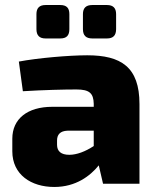

<svg xmlns="http://www.w3.org/2000/svg" viewBox="-20 -731 624 764"><path d="M161 -578H220C245 -578 256 -590 256 -615V-675C256 -699 245 -711 220 -711H161C137 -711 125 -699 125 -675V-615C125 -590 137 -578 161 -578ZM347 -578H406C430 -578 442 -590 442 -615V-675C442 -699 430 -711 406 -711H347C322 -711 310 -699 310 -675V-615C310 -590 322 -578 347 -578ZM327 -511C254 -511 129 -500 55 -486L71 -368C154 -373 234 -375 284 -375C336 -375 352 -360 353 -318V-306H188C89 -306 29 -258 29 -179V-129C29 -36 104 13 196 13C282 13 339 -31 373 -73L390 0H535V-317C535 -465 461 -511 327 -511ZM207 -155V-172C207 -195 219 -210 249 -211H353V-150C320 -128 285 -115 256 -115C223 -115 207 -129 207 -155Z"/></svg>

Font: Exo 2 Extra Bold
Style: Regular
Weight: 800
Designer: Natanael Gama
Version: Version 1.001;PS 001.001;hotconv 1.0.88;makeotf.lib2.5.64775